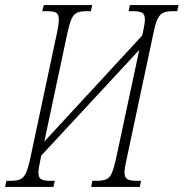

<svg xmlns="http://www.w3.org/2000/svg" viewBox="-46 -734 721 754"><path d="M-26 0 -21 -24H-2Q21 -24 34 -30Q47 -36 55.5 -54Q64 -72 72 -108L178 -606Q185 -640 185 -657Q185 -678 174.5 -684Q164 -690 140 -690H120L126 -714H316L311 -690H293Q270 -690 256.5 -684Q243 -678 235 -660Q227 -642 219 -606L128 -178L512 -594L515 -606Q523 -641 523 -658Q523 -678 512 -684Q501 -690 478 -690H459L464 -714H655L650 -690H631Q608 -690 595 -684Q582 -678 573 -660Q564 -642 557 -606L451 -108Q443 -74 443 -57Q443 -37 454 -30.5Q465 -24 488 -24H508L503 0H312L317 -24H335Q358 -24 371.5 -30Q385 -36 393 -54Q401 -72 409 -108L501 -538L116 -123L113 -108Q105 -73 105 -56Q105 -36 116 -30Q127 -24 150 -24H169L164 0Z"/></svg>

Font: Noto Serif ExtraCondensed ExtraLight
Style: Italic
Weight: 200
Width: 2
Italic angle: -12°
Designer: Monotype Design Team
Foundry: Monotype Imaging Inc.
Version: Version 2.014; ttfautohint (v1.8.4.7-5d5b)